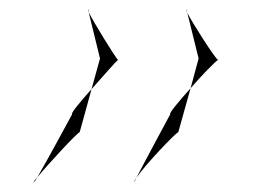

<svg xmlns="http://www.w3.org/2000/svg" viewBox="-20 -523 568 407"><path d="M51 -136C51 -136 55 -139 59 -147C54 -142 51 -137 51 -136ZM59 -147C81 -174 143 -241 149 -243L174 -334C150 -307 129 -282 133 -281C133 -281 79 -181 59 -147ZM167 -503C166 -503 166 -501 168 -497ZM168 -497 192 -399 174 -334C199 -362 225 -392 230 -396C224 -402 179 -475 168 -497ZM230 -396C231 -397 231 -397 231 -396C231 -395 231 -396 230 -396ZM264 -136C264 -136 266 -138 269 -146C266 -141 264 -137 264 -136ZM269 -146C287 -173 352 -241 358 -243L384 -336C360 -309 337 -282 341 -281C341 -281 286 -179 269 -146ZM375 -503C374 -503 375 -500 377 -496ZM377 -496 401 -399 384 -336C408 -364 436 -392 442 -396C434 -402 388 -474 377 -496ZM442 -396C443 -397 443 -397 443 -396C443 -395 443 -396 442 -396Z"/></svg>

Font: Ampere
Style: CndIta
Weight: 400
Version: Version 1